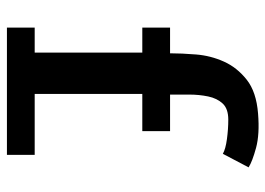

<svg xmlns="http://www.w3.org/2000/svg" viewBox="-126 -640 766 554"><g transform="rotate(90 257.0 -363.0)"><path d="M59.6 -80.1H131.8V-390.6H59.6V-470.7H133.8Q133.8 -503.9 137.2 -545.9Q140.6 -587.9 157.7 -626Q174.8 -664.1 210 -691.9Q245.1 -719.7 307.6 -724.6Q367.2 -729.5 406.7 -718.8Q446.3 -708 462.9 -697.3L423.8 -623Q410.2 -630.9 381.3 -634.8Q352.5 -638.7 325.2 -638.7Q293.9 -638.7 278.8 -622.6Q263.7 -606.4 258.3 -580.6Q252.9 -554.7 252.9 -525.4Q252.9 -496.1 252.9 -470.7H358.4V-390.6H251V-80.1H426.8V0H59.6Z"/></g></svg>

Font: Allerta Stencil
Style: Regular
Weight: 400
Designer: Matt McInerney
Foundry: Matt McInerney
Version: Version 1.02